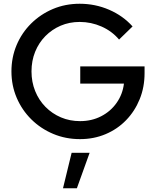

<svg xmlns="http://www.w3.org/2000/svg" viewBox="-20 -731 830 1024"><path d="M407 11Q330 11 263.5 -17Q197 -45 147 -94.5Q97 -144 69 -209.5Q41 -275 41 -350Q41 -425 68.5 -490.5Q96 -556 146 -605.5Q196 -655 262 -683Q328 -711 405 -711Q488 -711 562 -679Q636 -647 687 -590L615 -520Q577 -565 521.5 -589.5Q466 -614 405 -614Q350 -614 303.5 -594Q257 -574 222 -538.5Q187 -503 167.5 -455Q148 -407 148 -350Q148 -294 167.5 -245.5Q187 -197 222.5 -161Q258 -125 305 -105Q352 -85 407 -85Q469 -85 519.5 -111Q570 -137 602 -182.5Q634 -228 641 -285H408V-377H751V-341Q751 -266 725 -202Q699 -138 652.5 -90Q606 -42 543 -15.5Q480 11 407 11ZM316 273 362 84H458L390 273Z"/></svg>

Font: Red Hat Display SemiBold
Style: Regular
Weight: 600
Designer: Pentagram, MCKL
Foundry: Pentagram, MCKL
Version: Version 1.023